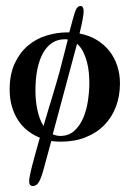

<svg xmlns="http://www.w3.org/2000/svg" viewBox="-20 -646 437 640"><path d="M248 -626Q253.9 -626 256.3 -621.3Q258.8 -616.7 258.8 -608.9Q258.8 -598.6 254.9 -578.4Q251 -558.1 245.1 -534.2Q276.9 -528.3 302 -513.2Q327.1 -498 344.5 -476.1Q361.8 -454.1 370.8 -426.5Q379.9 -398.9 379.9 -368.2Q379.9 -326.2 366.5 -290.5Q353 -254.9 327.6 -229Q302.2 -203.1 265.6 -188.5Q229 -173.8 183.1 -173.8Q174.8 -173.8 166.7 -174.3Q158.7 -174.8 150.9 -175.8L127 -87.9Q118.2 -54.2 110.1 -40Q102.1 -25.9 89.8 -25.9Q77.1 -25.9 77.1 -42Q77.1 -47.9 79.8 -61.8Q82.5 -75.7 87.4 -94.7Q92.3 -113.8 98.9 -137.5Q105.5 -161.1 112.8 -187Q90.8 -195.8 72.3 -210.2Q53.7 -224.6 40.5 -244.9Q27.3 -265.1 19.8 -290.8Q12.2 -316.4 12.2 -347.2Q12.2 -398.4 29.1 -434.6Q45.9 -470.7 73.2 -493.9Q100.6 -517.1 135.3 -527.6Q169.9 -538.1 205.1 -538.1H210.9Q217.3 -560.5 221.4 -576.9Q225.6 -593.3 228 -600.1Q232.4 -615.2 237.5 -620.6Q242.7 -626 248 -626ZM277.8 -370.1Q277.8 -385.3 276.1 -403.6Q274.4 -421.9 269.8 -439.7Q265.1 -457.5 257.1 -473.6Q249 -489.7 236.8 -500L155.8 -198.2Q162.1 -195.8 168.2 -194.3Q174.3 -192.9 181.2 -192.9Q209 -192.9 227.8 -210Q246.6 -227.1 257.6 -253.2Q268.6 -279.3 273.2 -310.5Q277.8 -341.8 277.8 -370.1ZM195.8 -515.1Q172.4 -515.1 154.3 -503.4Q136.2 -491.7 123.8 -469.7Q111.3 -447.8 104.7 -416Q98.1 -384.3 98.1 -344.2Q98.1 -310.1 104.7 -279.1Q111.3 -248 125 -226.1Q132.8 -252.4 140.6 -278.6Q148.4 -304.7 155.8 -328.6Q163.1 -352.5 168.9 -373Q174.8 -393.6 179.2 -409.2L206.1 -514.2Q203.6 -515.1 200.9 -515.1Q198.2 -515.1 195.8 -515.1Z"/></svg>

Font: Henny Penny
Style: Regular
Weight: 400
Version: Version 1.001